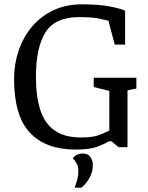

<svg xmlns="http://www.w3.org/2000/svg" viewBox="-20 -680 685 887"><path d="M485 -260 413 -278V-321H610V-271L569 -263V0H528L496 -27H482Q464 -15 429 -2Q394 11 329 11Q192 11 118.5 -66.5Q45 -144 45 -316Q45 -384 66 -446Q87 -508 127 -556Q167 -604 225.5 -632Q284 -660 359 -660Q438 -660 490.5 -649.5Q543 -639 558 -630V-474H510L481 -584Q481 -584 445.5 -592.5Q410 -601 346 -601Q234 -601 190 -530.5Q146 -460 146 -326Q146 -235 166 -172.5Q186 -110 232 -77.5Q278 -45 354 -45Q403 -45 429.5 -53.5Q456 -62 485 -77ZM325 187Q330 172 334 159.5Q338 147 340 134.5Q342 122 342 108Q342 89 334 75Q326 61 316 51Q326 39 338.5 34Q351 29 361 29Q387 29 398 46Q409 63 409 81Q409 106 401 125.5Q393 145 382.5 159Q372 173 364 180Q356 187 356 187Z"/></svg>

Font: Faustina VF Beta
Style: Regular
Weight: 400
Designer: Alfonso Garcia
Foundry: Omnibus-Type
Version: Version 1.006